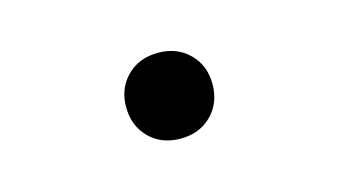

<svg xmlns="http://www.w3.org/2000/svg" viewBox="-35 -529 569 322"><g transform="rotate(-15 249.0 -368.5)"><path d="M324 -369Q324 -336 303 -315Q282 -294 249 -294Q216 -294 195 -315Q174 -336 174 -369Q174 -401 195 -422Q216 -443 249 -443Q282 -443 303 -422Q324 -401 324 -369Z"/></g></svg>

Font: SUITE
Style: Bold
Weight: 700
Designer: Sun
Foundry: Sun
Version: Version 2.040